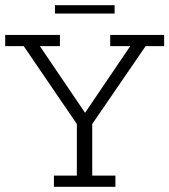

<svg xmlns="http://www.w3.org/2000/svg" viewBox="-20 -717 650 737"><path d="M187 0V-43H275V-241L71 -540H0V-583H210V-540H133L316 -270H297L480 -540H403V-583H610V-540H539L334 -241V-43H423V0ZM191 -665V-697H420V-665Z"/></svg>

Font: Rokkitt SemiBold Light
Style: Regular
Weight: 300
Version: Version 3.103